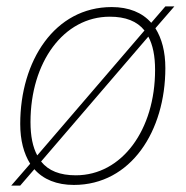

<svg xmlns="http://www.w3.org/2000/svg" viewBox="-20 -564 578 598"><path d="M15 14H43L87 -37C115 -5 157 12 210 12C388 12 495 -156 495 -352C495 -403 484 -444 464 -476L523 -544H495L451 -493C423 -525 381 -542 328 -542C150 -542 43 -374 43 -178C43 -127 54 -86 74 -54ZM75 -184C75 -370 178 -512 322 -512C371 -512 407 -498 430 -469L96 -80C82 -106 75 -140 75 -184ZM216 -18C167 -18 131 -32 108 -61L442 -450C456 -424 463 -390 463 -346C463 -160 360 -18 216 -18Z"/></svg>

Font: Geist Thin
Style: Italic
Weight: 100
Italic angle: -12°
Designer: Basement.studio, Andrés Briganti, Mateo Zaragoza
Foundry: Basement.studio, Vercel, Andrés Briganti, Guido Ferreyra, Mateo Zaragoza
Version: Version 1.500